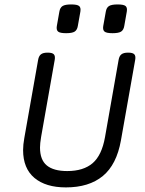

<svg xmlns="http://www.w3.org/2000/svg" viewBox="-20 -817 640 848"><path d="M545.4 -584.5Q525.9 -584.5 516.4 -577.1Q506.8 -569.8 503.9 -552.7L443.8 -211.4Q429.7 -131.3 389.2 -96.4Q348.6 -61.5 276.9 -61.5Q216.8 -61.5 186.8 -86.2Q156.7 -110.8 156.7 -165.5Q156.7 -183.1 161.6 -212.4L221.7 -552.7Q224.6 -569.8 217.8 -577.1Q210.9 -584.5 190.9 -584.5H189.9Q170.4 -584.5 160.9 -577.1Q151.4 -569.8 148.4 -552.7L87.4 -207.5Q82 -177.7 82 -154.3Q82 -73.2 132.1 -31.2Q182.1 10.7 271 10.7Q373 10.7 434.1 -39.6Q495.1 -89.8 514.2 -197.3L577.1 -552.7Q580.1 -569.8 573.2 -577.1Q566.4 -584.5 546.4 -584.5ZM242.2 -765.6 231 -702.1Q228 -684.6 236.6 -677.5Q245.1 -670.4 272 -670.4Q298.8 -670.4 309.8 -677.5Q320.8 -684.6 323.7 -702.1L335 -765.6Q337.9 -783.2 329.6 -790.3Q321.3 -797.4 294.4 -797.4Q267.6 -797.4 256.3 -790.3Q245.1 -783.2 242.2 -765.6ZM447.3 -765.6 436 -702.1Q433.1 -684.6 441.7 -677.5Q450.2 -670.4 477.1 -670.4Q503.9 -670.4 514.9 -677.5Q525.9 -684.6 528.8 -702.1L540 -765.6Q543 -783.2 534.7 -790.3Q526.4 -797.4 499.5 -797.4Q472.7 -797.4 461.4 -790.3Q450.2 -783.2 447.3 -765.6Z"/></svg>

Font: Courier Prime Sans
Style: Regular
Weight: 300
Italic angle: -10°
Designer: Alan Dague-Greene
Foundry: Quote-Unquote Apps
Version: Version 3.23